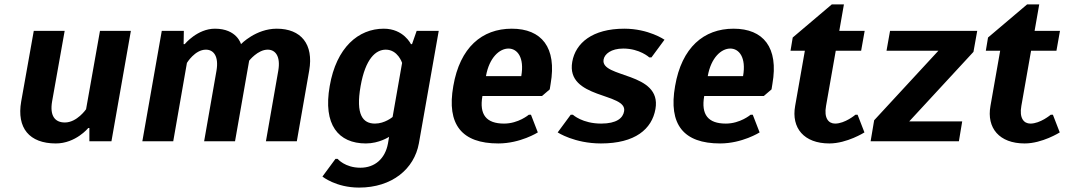

<svg xmlns="http://www.w3.org/2000/svg" viewBox="-20 -640 4840 870"><path d="M274 -85C229 -85 205 -115 216 -180L273 -500H133L76 -180C55 -60 113 10 233 10C323 10 380 -60 380 -60H385V0H485L573 -500H433L370 -145C370 -145 329 -85 274 -85Z M1072 -440C1072 -440 1054 -510 954 -510C874 -510 817 -440 817 -440H812L813 -500H713L625 0H765L827 -355C827 -355 863 -415 913 -415C948 -415 972 -385 961 -320L905 0H1045L1109 -365C1109 -365 1148 -415 1193 -415C1228 -415 1252 -385 1241 -320L1185 0H1325L1381 -320C1402 -440 1344 -510 1234 -510C1139 -510 1072 -440 1072 -440Z M1759 -110C1759 -110 1724 -80 1679 -80C1624 -80 1591 -120 1614 -250C1636 -375 1683 -415 1728 -415C1783 -415 1802 -355 1802 -355ZM1968 -500H1868L1847 -440H1842C1842 -440 1809 -510 1719 -510C1604 -510 1504 -425 1474 -250C1443 -75 1513 10 1638 10C1698 10 1743 -20 1743 -20L1738 10C1725 80 1678 120 1613 120C1543 120 1510 80 1510 80H1500L1441 160C1441 160 1502 210 1607 210C1757 210 1857 125 1878 10Z M2284 -420C2324 -420 2357 -380 2342 -295H2182C2197 -380 2244 -420 2284 -420ZM2238 10C2338 10 2417 -40 2417 -40L2386 -120H2376C2376 -120 2329 -80 2264 -80C2184 -80 2151 -120 2166 -205H2436L2471 -235L2475 -260C2504 -425 2434 -510 2299 -510C2164 -510 2064 -425 2034 -250C2003 -75 2073 10 2238 10Z M2809 -510C2664 -510 2588 -445 2573 -360C2543 -190 2823 -221 2808 -136C2803 -105 2774 -80 2704 -80C2619 -80 2576 -120 2576 -120H2566L2507 -40C2507 -40 2583 10 2703 10C2858 10 2934 -55 2950 -146C2980 -316 2700 -285 2715 -370C2719 -395 2749 -420 2804 -420C2879 -420 2922 -380 2922 -380H2932L2991 -460C2991 -460 2919 -510 2809 -510Z M3289 -420C3329 -420 3362 -380 3347 -295H3187C3202 -380 3249 -420 3289 -420ZM3243 10C3343 10 3422 -40 3422 -40L3391 -120H3381C3381 -120 3334 -80 3269 -80C3189 -80 3156 -120 3171 -205H3441L3476 -235L3480 -260C3509 -425 3439 -510 3304 -510C3169 -510 3069 -425 3039 -250C3008 -75 3078 10 3243 10Z M3764 -80C3734 -80 3713 -105 3723 -160L3767 -410H3882L3898 -500H3783L3804 -620H3749L3572 -470L3562 -410H3627L3583 -160C3565 -60 3623 10 3738 10C3818 10 3897 -40 3897 -40L3866 -120H3856C3856 -120 3809 -80 3764 -80Z M4325 0 4340 -90H4100L4391 -405L4408 -500H4013L3997 -410H4232L3941 -95L3925 0Z M4649 -80C4619 -80 4598 -105 4608 -160L4652 -410H4767L4783 -500H4668L4689 -620H4634L4457 -470L4447 -410H4512L4468 -160C4450 -60 4508 10 4623 10C4703 10 4782 -40 4782 -40L4751 -120H4741C4741 -120 4694 -80 4649 -80Z"/></svg>

Font: Scada
Style: Bold Italic
Weight: 700
Designer: Jovanny Lemonad
Foundry: Jovanny Lemonad
Version: Version 3.005